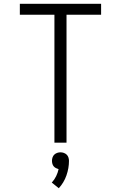

<svg xmlns="http://www.w3.org/2000/svg" viewBox="-20 -755 640 1016"><path d="M268 0V-677H85V-735H515V-677H332V0ZM291 241 254 211Q268 196 277 177.5Q286 159 290 140Q283 138 276 134.5Q269 131 264 125Q259 119 257 111Q255 103 255 96Q255 87 258 78Q261 69 267.5 63Q274 57 282.5 54Q291 51 300 51Q309 51 317.5 54Q326 57 332.5 63Q339 69 342 78Q345 87 345 96Q345 135 331.5 173.5Q318 212 291 241Z"/></svg>

Font: Iosevka Aile Light
Style: Regular
Weight: 300
Designer: Belleve Invis
Foundry: Belleve Invis
Version: Version 27.3.5; ttfautohint (v1.8.4)